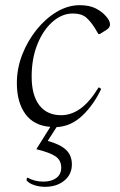

<svg xmlns="http://www.w3.org/2000/svg" viewBox="-20 -480 462 740"><path d="M153 240Q132 240 112 233.5Q92 227 82 215L84 205H87Q114 220 147 220Q178 220 197 206Q216 192 216 166Q216 138 194.5 123Q173 108 120 95L174 9Q110 4 77.5 -41Q45 -86 45 -160Q45 -216 65.5 -269Q86 -322 121 -365.5Q156 -409 199 -434.5Q242 -460 287 -460Q324 -460 348 -448Q372 -436 387 -419Q404 -401 404 -386Q404 -374 392 -366L365 -349H359L346 -371Q330 -397 312 -412.5Q294 -428 261 -428Q219 -428 182.5 -396Q146 -364 124 -309Q102 -254 102 -185Q102 -113 131.5 -74.5Q161 -36 216 -36Q254 -36 289.5 -61Q325 -86 360 -143H362L370 -137Q341 -76 297.5 -34.5Q254 7 198 10L164 63Q211 76 234 97Q257 118 257 154Q257 192 228 216Q199 240 153 240Z"/></svg>

Font: Spectral Light
Style: Italic
Weight: 300
Italic angle: -10°
Designer: Jean-Baptiste Levee
Foundry: Production Type
Version: Version 2.001